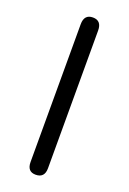

<svg xmlns="http://www.w3.org/2000/svg" viewBox="-127 -675 488 728"><g transform="rotate(20 117.0 -310.5)"><path d="M152.3 -32.2V-587.9C152.3 -614.6 140.6 -627.9 117.2 -627.9C93.8 -627.9 82 -614.6 82 -587.9V-32.2C82 -6.2 93.4 6.8 116.2 6.8C140.3 6.8 152.3 -6.2 152.3 -32.2Z"/></g></svg>

Font: Jura
Style: DemiBold
Weight: 600
Version: Version 2.5.1